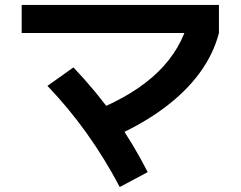

<svg xmlns="http://www.w3.org/2000/svg" viewBox="-20 -718 978 780"><path d="M747.5 -640.2 869.4 -583.9Q847.3 -498.2 790.4 -420.8Q733.6 -343.5 644 -277.4Q554.4 -211.3 435.3 -158.8L368.7 -269.4Q529.4 -335.1 622.9 -426.7Q716.4 -518.3 747.5 -640.2ZM172.7 -369.2 278.3 -444.2Q371.6 -346.3 446.2 -240.7Q520.8 -135.1 580 -18.8L466.5 41.8Q344.2 -190.3 172.7 -369.2ZM68.1 -698H869.4V-583.9H68.1Z"/></svg>

Font: WEMIX Pretendard Variable
Style: Regular
Weight: 400
Designer: Base glyphs from Inter by Rasmus Andersson; Hangeul glyphs from Noto Sans CJK(Source Han Sans) by Jang Soo-young and Kan
Foundry: Kil Hyung-jin
Version: Version 1.000;Glyphs 3.2 (3208)